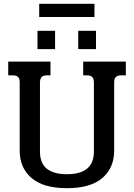

<svg xmlns="http://www.w3.org/2000/svg" viewBox="-20 -969 701 1004"><path d="M185 -949H474V-880H185ZM176 -808H268V-712H176ZM389 -808H482V-712H389ZM83 -182V-539Q83 -558 74.5 -566.5Q66 -575 46 -575H23V-647H244V-575H225Q206 -575 197.5 -566Q189 -557 189 -537V-176Q189 -116 224.5 -87Q260 -58 330 -58Q471 -58 471 -176V-537Q471 -557 462.5 -566Q454 -575 434 -575H415V-647H638V-575H614Q595 -575 586 -566.5Q577 -558 577 -539V-182Q577 -91 515 -38Q453 15 330 15Q207 15 145 -38Q83 -91 83 -182Z"/></svg>

Font: Pridi
Style: Regular
Weight: 400
Designer: Katatrad Team
Foundry: CadsonDemak
Version: Version 1.001